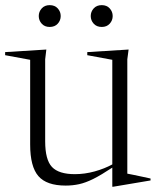

<svg xmlns="http://www.w3.org/2000/svg" viewBox="-27 -713 606 748"><path d="M149 -162.5Q149 -90.5 175.5 -62.5Q202 -34.5 264.5 -34.5Q303 -34.5 341.8 -45.2Q380.5 -56 410.5 -72.5V-480L313 -498V-510L474 -520L469 -482V-36.5Q475 -35.5 492.8 -31.8Q510.5 -28 529.8 -24Q549 -20 559.5 -17.5V-10L414 14.5H410.5V-60Q367.5 -31.5 337 -16.2Q306.5 -1 281.2 4.5Q256 10 229 10Q154.5 10 122.5 -27Q90.5 -64 90.5 -150V-480L-7 -498V-510L153.5 -520L149 -482ZM166.5 -608Q147 -608 135.5 -620.8Q124 -633.5 124 -650.5Q124 -667.5 135.5 -680.2Q147 -693 166.5 -693Q186.5 -693 198 -680.2Q209.5 -667.5 209.5 -650.5Q209.5 -633.5 198 -620.8Q186.5 -608 166.5 -608ZM369.5 -608Q349.5 -608 338 -620.8Q326.5 -633.5 326.5 -650.5Q326.5 -667.5 338 -680.2Q349.5 -693 369.5 -693Q389 -693 400.5 -680.2Q412 -667.5 412 -650.5Q412 -633.5 400.5 -620.8Q389 -608 369.5 -608Z"/></svg>

Font: Newsreader Display Light
Style: Regular
Weight: 300
Designer: Hugues Gentile
Foundry: Production Type
Version: Version 1.001